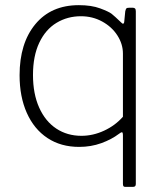

<svg xmlns="http://www.w3.org/2000/svg" viewBox="-20 -560 634 745"><path d="M495 -530H482C476 -530 472.2 -529.2 470.5 -527.5C468.8 -525.8 467.3 -522 466 -516L462 -475C461.3 -470.3 459.7 -468 457 -468C455.7 -468 453.7 -469.3 451 -472C433 -489.3 420.3 -500.8 413 -506.5C405.7 -512.2 390.8 -519.2 368.5 -527.5C346.2 -535.8 318.7 -540 286 -540C214 -540 157.7 -515.3 117 -466C76.3 -416.7 56 -350.7 56 -268C56 -212.7 65.3 -164 84 -122C102.7 -80 129.3 -47.5 164 -24.5C198.7 -1.5 239.7 10 287 10C317.7 10 346.3 5.2 373 -4.5C399.7 -14.2 422.7 -26.3 442 -41C447.3 -45 451 -47 453 -47C455.7 -47 457 -42.7 457 -34V153C457 157.7 457.7 160.8 459 162.5C460.3 164.2 462.3 165 465 165H497C503.7 165 507 161.3 507 154V-516C507 -521.3 506 -525 504 -527C502 -529 499 -530 495 -530ZM457 -352V-107C437 -84.3 412.7 -66.3 384 -53C355.3 -39.7 326 -33 296 -33C259.3 -33 226.8 -42.3 198.5 -61C170.2 -79.7 148 -106.8 132 -142.5C116 -178.2 108 -220.3 108 -269C108 -318.3 116.2 -360.2 132.5 -394.5C148.8 -428.8 171.2 -454.5 199.5 -471.5C227.8 -488.5 259.3 -497 294 -497C324 -497 351.5 -490.2 376.5 -476.5C401.5 -462.8 421.2 -444.8 435.5 -422.5C449.8 -400.2 457 -376.7 457 -352Z"/></svg>

Font: Libre Franklin ExtraLight
Style: Regular
Weight: 275
Designer: Pablo Impallari, Rodrigo Fuenzalida
Foundry: Impallari Type
Version: Version 1.002; ttfautohint (v1.5)